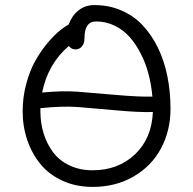

<svg xmlns="http://www.w3.org/2000/svg" viewBox="-20 -690 766 761"><path d="M347.2 50.8Q281.2 50.8 227.8 26.4Q174.3 2 140.4 -39.6Q106.4 -81.1 88.1 -134.8Q69.8 -188.5 69.8 -249Q69.8 -303.7 83.3 -354.7Q96.7 -405.8 116.7 -442.9Q136.7 -480 162.1 -511.7Q187.5 -543.5 209.7 -562.5Q231.9 -581.5 252 -592.8Q264.6 -627.4 291 -648.7Q317.4 -669.9 354 -669.9Q411.6 -669.9 460.4 -648.9Q509.3 -627.9 544.9 -590.3Q580.6 -552.7 605.7 -501.2Q630.9 -449.7 643.3 -388.2Q655.8 -326.7 655.8 -258.8Q655.8 -172.4 618.4 -102.3Q581.1 -32.2 510 9.3Q439 50.8 347.2 50.8ZM279.8 -494.1Q262.7 -494.1 252.9 -507.8Q169.9 -437 147 -323.2Q228.5 -331.1 288.8 -326.4Q349.1 -321.8 440.4 -313.7Q531.7 -305.7 584 -307.1Q580.1 -352.5 569.1 -395Q558.1 -437.5 538.8 -475.8Q519.5 -514.2 494.4 -542.7Q469.2 -571.3 434.8 -588.1Q400.4 -605 360.8 -605Q314.9 -605 314.9 -539.1Q314.9 -518.1 304.7 -506.1Q294.4 -494.1 279.8 -494.1ZM140.1 -249Q140.1 -202.6 152.8 -161.4Q165.5 -120.1 190.2 -86.9Q214.8 -53.7 255.4 -34.4Q295.9 -15.1 347.2 -15.1Q448.2 -15.1 514.9 -78.1Q581.5 -141.1 585.9 -246.1Q534.2 -244.1 443.6 -252.4Q353 -260.7 291 -265.6Q229 -270.5 140.1 -261.2Z"/></svg>

Font: Shantell Sans Bouncy
Style: Regular
Weight: 300
Designer: Stephen Nixon, Anya Danilova, Shantell Martin
Foundry: Arrow Type
Version: Version 1.006;[9816181b4]